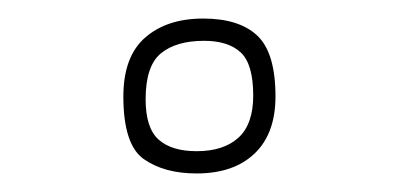

<svg xmlns="http://www.w3.org/2000/svg" viewBox="-20 -760 426 207"><path d="M192 -573Q157 -573 135 -588.5Q113 -604 113 -656Q113 -699 136.5 -719.5Q160 -740 199 -740Q238 -740 257.5 -721.5Q277 -703 277 -656Q277 -616 254.5 -594.5Q232 -573 192 -573ZM192 -597Q221 -597 237 -611.5Q253 -626 253 -657Q253 -691 239.5 -703.5Q226 -716 200 -716Q170 -716 153.5 -702.5Q137 -689 137 -653Q137 -622 151 -609.5Q165 -597 192 -597Z"/></svg>

Font: Yanone Kaffeesatz ExtraLight
Style: Regular
Weight: 200
Designer: Yanone (Cyrillic: Daniel Pouzeot, Huerta Tipografica, and Cyreal)
Foundry: Yanone
Version: Version 2.003